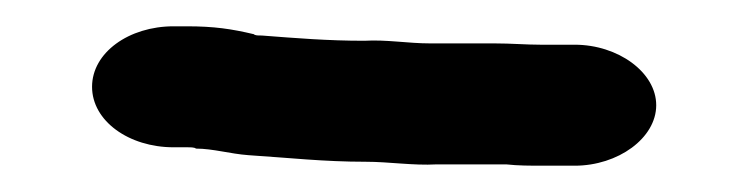

<svg xmlns="http://www.w3.org/2000/svg" viewBox="-20 -345 568 146"><path d="M112 -233H122C125 -233 128 -233 129 -232C142 -232 155 -228 169 -227C200 -225 226 -222 258 -222C276 -222 294 -219 312 -220H365C374 -219 383 -219 393 -219H417C450 -219 479 -240 479 -265C479 -290 450 -311 417 -311H391C380 -311 369 -312 356 -312H307C290 -312 274 -315 257 -314C229 -314 205 -316 179 -318C176 -318 174 -318 173 -319C156 -323 143 -325 122 -325H112C78 -325 50 -305 50 -279C50 -253 78 -233 112 -233Z"/></svg>

Font: Blanket
Style: Sik
Weight: 700
Foundry: Cannot Into Space Fonts
Version: Version 0.9